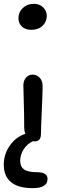

<svg xmlns="http://www.w3.org/2000/svg" viewBox="-32 -732 342 1009"><path d="M131.8 -575.2Q101.1 -575.2 83 -592.5Q64.9 -609.9 64.9 -636.2Q64.9 -668 87.9 -689.9Q110.8 -711.9 145 -711.9Q176.8 -711.9 195.3 -692.9Q213.9 -673.8 213.9 -648.9Q213.9 -617.7 191.7 -596.4Q169.4 -575.2 131.8 -575.2ZM149.9 11.2Q148.4 11.2 145.5 10.5Q142.6 9.8 141.1 9.8Q108.9 25.9 91.6 53.7Q74.2 81.5 74.2 113.8Q74.2 143.6 94.2 158.2Q114.3 172.9 162.1 172.9Q217.8 172.9 217.8 208Q217.8 256.8 140.1 256.8Q64 256.8 25.9 225.1Q-12.2 193.4 -12.2 133.8Q-12.2 78.6 19.5 33.2Q51.3 -12.2 101.1 -28.8Q95.2 -43.5 95.2 -62Q95.2 -131.3 93 -195.6Q90.8 -259.8 90.8 -283.2Q90.8 -307.6 104.5 -323.7Q118.2 -339.8 139.2 -339.8Q161.1 -339.8 176.3 -324Q191.4 -308.1 191.9 -280.8Q192.4 -255.9 187.7 -152.1Q183.1 -48.3 183.1 -25.9Q183.1 -8.3 174.6 1.5Q166 11.2 149.9 11.2Z"/></svg>

Font: Shantell Sans Irregular
Style: Regular
Weight: 400
Designer: Stephen Nixon, Anya Danilova, Shantell Martin
Foundry: Arrow Type
Version: Version 1.006;[9816181b4]